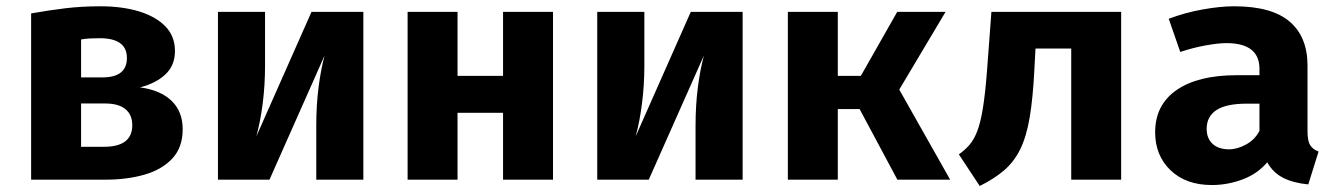

<svg xmlns="http://www.w3.org/2000/svg" viewBox="-20 -583 4348 623"><path d="M305.6 -562.6Q375.9 -562.6 430.5 -546.2Q485.1 -529.7 516.4 -497.7Q547.7 -465.6 547.7 -417.4Q547.7 -370.8 516.9 -341.8Q486.2 -312.8 434.4 -299.5Q501.5 -290.3 537.2 -255.4Q572.8 -220.5 572.8 -164.1Q572.8 -104.6 539 -68.5Q505.1 -32.3 448.5 -16.2Q391.8 0 322.1 0H81V-539.5Q139 -549.7 192.3 -556.2Q245.6 -562.6 305.6 -562.6ZM303.6 -459Q285.6 -459 270.8 -458.2Q255.9 -457.4 243.1 -454.9V-331.8H311.8Q391.8 -331.8 391.8 -394.9Q391.8 -459 303.6 -459ZM243.1 -106.7H317.4Q409.2 -106.7 409.2 -176.9Q409.2 -210.3 387.2 -228.7Q365.1 -247.2 321 -247.2H243.1Z M1159 -544.6V0H1006.2V-173.3Q1006.2 -242.6 1013.8 -301Q1021.5 -359.5 1033.3 -403.1L854.4 0H687.2V-544.6H840V-369.2Q840 -307.7 832.6 -248.5Q825.1 -189.2 811.8 -140.5L990.8 -544.6Z M1612.3 0V-216.9H1464.6V0H1302.6V-544.6H1464.6V-336.9H1612.3V-544.6H1774.4V0Z M2389.7 -544.6V0H2236.9V-173.3Q2236.9 -242.6 2244.6 -301Q2252.3 -359.5 2264.1 -403.1L2085.1 0H1917.9V-544.6H2070.8V-369.2Q2070.8 -307.7 2063.3 -248.5Q2055.9 -189.2 2042.6 -140.5L2221.5 -544.6Z M2536.4 0V-544.6H2698.5V-336.9H2773.3L2891.3 -544.6H3048.2L2897.9 -292.3L3063.1 0H2891.8L2769.2 -229.2H2698.5V0Z M3617.9 -544.6V0H3455.9V-425.6H3340L3336.4 -359Q3331.8 -265.6 3321.3 -203.1Q3310.8 -140.5 3290.8 -99.5Q3270.8 -58.5 3238.7 -30.8Q3206.7 -3.1 3159 20.5L3091.3 -82.1Q3110.8 -95.9 3125.4 -112.6Q3140 -129.2 3150.8 -156.9Q3161.5 -184.6 3169.2 -231.5Q3176.9 -278.5 3182.6 -352.8L3196.9 -544.6Z M4222.6 -156.9Q4222.6 -126.2 4231 -112.3Q4239.5 -98.5 4258.5 -91.3L4225.1 15.4Q4176.9 10.8 4143.8 -5.9Q4110.8 -22.6 4091.8 -56.4Q4060.5 -19 4011.8 -0.8Q3963.1 17.4 3912.3 17.4Q3828.2 17.4 3778.2 -30.5Q3728.2 -78.5 3728.2 -153.8Q3728.2 -242.6 3797.7 -290.8Q3867.2 -339 3993.3 -339H4066.7V-359.5Q4066.7 -443.1 3959 -443.1Q3932.8 -443.1 3891.8 -435.6Q3850.8 -428.2 3809.7 -414.4L3772.3 -522.1Q3825.1 -542.1 3882.3 -552.3Q3939.5 -562.6 3984.6 -562.6Q4106.2 -562.6 4164.4 -513.1Q4222.6 -463.6 4222.6 -370.3ZM3968.2 -98.5Q3994.4 -98.5 4023.1 -114.1Q4051.8 -129.7 4066.7 -158.5V-246.7H4026.7Q3959 -246.7 3927.2 -225.9Q3895.4 -205.1 3895.4 -165.1Q3895.4 -133.8 3914.6 -116.2Q3933.8 -98.5 3968.2 -98.5Z"/></svg>

Font: FiraCode Nerd Font Mono
Style: Bold
Weight: 700
Monospace: yes
Designer: Carrois Corporate, Edenspiekermann AG, Nikita Prokopov
Foundry: Carrois Corporate, Edenspiekermann AG, Nikita Prokopov
Version: Version 6.002;Nerd Fonts 3.3.0